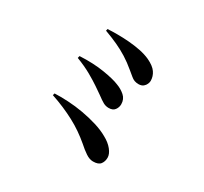

<svg xmlns="http://www.w3.org/2000/svg" viewBox="-157 -969 1315 1237"><g transform="rotate(30 500.0 -350.0)"><path d="M660 44Q634 44 605.5 25Q577 6 546 -22Q513 -50 477 -75Q441 -100 400.5 -121.5Q360 -143 315.5 -162Q271 -181 223 -197L227 -212Q272 -214 327.5 -211Q383 -208 439.5 -198Q496 -188 548.5 -172Q601 -156 641 -133Q682 -111 706 -81Q730 -51 730 -24Q730 4 715 24Q700 44 660 44ZM575 -305Q553 -305 534 -315.5Q515 -326 483 -350Q463 -364 431.5 -385.5Q400 -407 353.5 -433.5Q307 -460 242 -485L246 -501Q348 -506 427.5 -493Q507 -480 545 -464Q581 -451 607.5 -427.5Q634 -404 634 -366Q634 -343 620 -324Q606 -305 575 -305ZM667 -534Q648 -534 634.5 -539Q621 -544 607.5 -555.5Q594 -567 573 -584Q530 -620 491.5 -644Q453 -668 411 -687.5Q369 -707 312 -728L315 -742Q346 -744 387.5 -744Q429 -744 473.5 -740.5Q518 -737 560 -728.5Q602 -720 635 -705Q684 -682 703.5 -653.5Q723 -625 723 -591Q723 -581 717.5 -568Q712 -555 700 -545Q688 -535 667 -534Z"/></g></svg>

Font: Noto Serif HK ExtraLight ExtraBold
Style: Regular
Weight: 800
Version: Version 2.003-H1;hotconv 1.1.1;makeotfexe 2.6.0